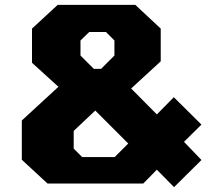

<svg xmlns="http://www.w3.org/2000/svg" viewBox="-20 -757 901 792"><path d="M698 15 627 -57 571 0H176L70 -98V-260L221 -399L112 -498V-639L218 -737H538L643 -639V-504L521 -392L627 -285L697 -356L811 -243L739 -172L811 -97ZM367 -473H397L452 -528V-590L417 -625H348L312 -590V-528ZM319 -109H453L509 -165L373 -301L284 -217V-144Z"/></svg>

Font: Tomorrow
Style: Bold
Weight: 700
Designer: Tony de Marco, Monica Rizzolli
Foundry: Just in Type
Version: Version 2.002